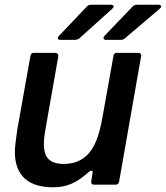

<svg xmlns="http://www.w3.org/2000/svg" viewBox="-20 -783 703 814"><path d="M51 -81Q43 -107 43 -138Q43 -165 53 -232L109 -546Q111 -559 124 -559H214Q221 -559 224.5 -554.5Q228 -550 227 -543L172 -231Q166 -197 166 -172Q166 -135 180 -115Q200 -88 251 -88Q309 -88 348 -124Q372 -147 388 -186Q404 -225 415 -289L461 -546Q463 -559 476 -559H566Q573 -559 576.5 -554.5Q580 -550 578 -543L485 -13Q482 0 470 0H380Q365 0 367 -15L372 -48L373 -53Q373 -59 367 -59Q361 -59 354 -52Q318 -19 283 -4Q248 11 206 11Q80 11 51 -81ZM237 -614Q225 -614 225 -622Q225 -626 230 -631L349 -756Q356 -763 366 -763H450Q455 -763 458.5 -761Q462 -759 462 -756Q462 -752 456 -746L316 -620Q307 -614 298 -614ZM430 -614Q419 -614 419 -622Q419 -627 423 -631L543 -756Q550 -763 560 -763H651Q663 -763 663 -755Q663 -751 657 -746L509 -620Q503 -614 492 -614Z"/></svg>

Font: Open Sauce Two SemiBold Italic
Style: Regular
Weight: 600
Italic angle: -10°
Designer: Alfredo Marco Pradil
Foundry: Creative Sauce Fz LLC
Version: Version 1.477